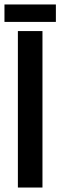

<svg xmlns="http://www.w3.org/2000/svg" viewBox="-40 -839 270 859"><path d="M40 -700H150V0H40ZM210 -819V-741H-20V-819Z"/></svg>

Font: SVN-Bebas Neue
Style: Bold
Weight: 700
Designer: Ryoichi Tsunekawa
Foundry: Ryoichi Tsunekawa
Version: Version 1.300; ttfautohint (v1.7.9-c794)